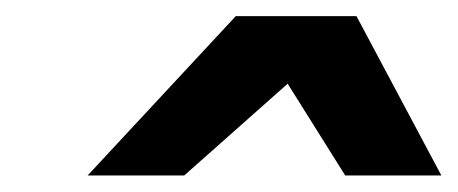

<svg xmlns="http://www.w3.org/2000/svg" viewBox="-20 -793 556 233"><path d="M398.9 -580.1 329.1 -691.4 203.6 -580.1H86.4L266.1 -773.4H412.6L515.6 -580.1Z"/></svg>

Font: Andika New Basic
Style: Bold Italic
Weight: 700
Italic angle: -14°
Designer: Victor Gaultney, Annie Olsen, Pablo Ugerman
Foundry: SIL International
Version: Version 5.500